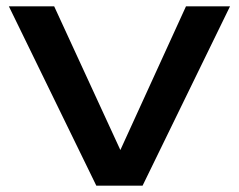

<svg xmlns="http://www.w3.org/2000/svg" viewBox="-20 -586 754 606"><path d="M385 -58H335L567 -566H706L430 0H284L8 -566H151Z"/></svg>

Font: Bounded
Style: Regular
Weight: 400
Designer: Vlad Churkin
Version: Version 1.0